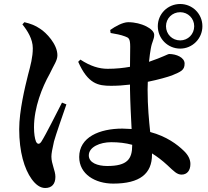

<svg xmlns="http://www.w3.org/2000/svg" viewBox="-20 -875 1040 960"><path d="M769 -744C769 -682 819 -632 881 -632C942 -632 992 -682 992 -744C992 -806 942 -855 881 -855C819 -855 769 -806 769 -744ZM810 -744C810 -783 841 -814 881 -814C920 -814 951 -783 951 -744C951 -704 920 -673 881 -673C841 -673 810 -704 810 -744ZM92 -753C117 -722 144 -680 144 -634C144 -589 133 -549 120 -500C105 -440 76 -321 76 -229C76 -115 102 -30 138 20C158 48 181 65 206 65C239 65 257 45 257 9C257 -22 237 -55 237 -92C237 -107 241 -128 250 -168C260 -204 293 -298 312 -353L290 -362C264 -312 210 -203 187 -167C177 -152 167 -153 160 -167C154 -182 150 -207 150 -238C150 -338 191 -439 228 -505C250 -552 267 -572 267 -599C267 -654 211 -712 181 -731C156 -748 135 -756 102 -764ZM641 -151V-149C641 -80 617 -45 516 -45C468 -45 424 -61 424 -98C424 -140 480 -164 536 -164C573 -164 608 -160 641 -151ZM533 -710C558 -706 584 -701 605 -693C623 -686 631 -684 631 -641L630 -541C597 -535 560 -531 518 -531C476 -531 432 -544 382 -577L371 -566C420 -455 471 -446 535 -446C566 -446 598 -448 630 -452V-429C631 -363 635 -289 638 -230L592 -232C477 -232 376 -189 376 -90C376 -4 456 43 546 43C680 43 740 -7 740 -102V-108C766 -92 791 -73 817 -49C850 -18 865 -2 888 -2C915 -2 932 -22 932 -55C932 -78 921 -100 899 -121C866 -153 813 -193 731 -215C725 -272 718 -342 718 -427L719 -466C773 -477 818 -490 840 -498C885 -517 903 -524 903 -557C903 -588 861 -605 826 -605C819 -605 793 -589 725 -566C728 -594 731 -617 734 -632C740 -668 751 -677 751 -701C751 -730 688 -764 621 -764C594 -764 556 -743 531 -725Z"/></svg>

Font: Noto Serif CJK KR
Style: Bold
Weight: 700
Designer: Ryoko NISHIZUKA 西塚涼子 (kana & ideographs); Frank Grießhammer (Latin, Greek & Cyrillic); Wenlong ZHANG 张文龙 (bopomofo); San
Foundry: Adobe
Version: Version 2.001;hotconv 1.1.0;makeotfexe 2.6.0